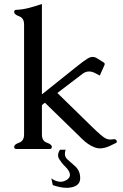

<svg xmlns="http://www.w3.org/2000/svg" viewBox="-20 -734 608 946"><path d="M275.4 3.9H303.2Q299.8 14.6 299.8 23.9Q299.8 39.6 310.5 49.8Q327.6 65.9 347.2 82.5Q375 106 375 142.6V147Q373 187 314.9 191.4H307.6Q279.3 191.4 240.2 178.2L232.9 145Q256.8 161.6 278.3 161.6Q294.9 161.6 310.1 151.4Q324.7 141.6 324.7 127.4Q324.7 109.4 299.8 85Q284.2 70.3 271.5 49.8Q266.1 41.5 266.1 31.2Q266.1 18.6 275.4 3.9ZM186.5 -216.3V-71.3Q186.5 -39.6 210.9 -31Q235.4 -22.5 235.4 -10.3Q235.4 0 225.6 0H60.1Q49.8 0 49.8 -10.3Q49.8 -22.5 74.2 -31Q98.6 -39.6 98.6 -71.3V-613.8Q98.6 -645 74.2 -653.8Q49.8 -662.6 49.8 -675.3Q49.8 -685.5 60.1 -685.5Q92.3 -687 123.8 -695.3Q155.3 -703.6 186.5 -714.4V-269L359.4 -407.2Q389.2 -431.6 412.1 -445.8Q425.3 -453.6 437 -453.6Q445.8 -453.6 454.1 -449.2L490.2 -426.8Q496.1 -422.9 496.1 -418Q496.1 -415.5 494.6 -413.1L471.7 -361.8L447.3 -374.5Q432.6 -381.8 418.9 -381.8Q402.3 -381.8 387.7 -371.1Q316.9 -317.9 262.7 -275.9L432.6 -109.9Q485.4 -58.6 501 -51.8Q512.2 -46.4 523.9 -46.4Q528.8 -46.4 534.2 -47.4Q538.1 -48.3 541.5 -48.3Q551.3 -48.3 554.7 -41Q555.7 -38.1 555.7 -36.1Q555.7 -31.2 550.8 -29.3L519.5 -14.2Q494.1 -2.9 472.2 -2.9Q458 -2.9 445.3 -8.3Q413.6 -21 387.2 -46.9L201.2 -228Q197.3 -224.1 186.5 -216.3Z"/></svg>

Font: Caudex
Style: Regular
Weight: 400
Version: Version 1.01